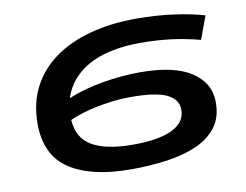

<svg xmlns="http://www.w3.org/2000/svg" viewBox="-78 -818 1199 937"><g transform="rotate(-10 521.5 -350.0)"><path d="M499 10Q303 10 195.5 -61Q88 -132 88 -288Q88 -390 129 -469Q170 -548 245 -601.5Q320 -655 423 -682.5Q526 -710 651 -710Q750 -710 836.5 -698Q923 -686 987 -667L945 -553Q872 -572 802 -581Q732 -590 647 -590Q569 -590 502.5 -575.5Q436 -561 386 -532Q342 -506 311 -469Q280 -432 265 -384Q341 -416 437 -432.5Q533 -449 624 -449Q792 -449 877.5 -393Q963 -337 963 -241Q963 -166 926 -117.5Q889 -69 824.5 -41Q760 -13 676 -1.5Q592 10 499 10ZM558 -338Q506 -338 450.5 -330.5Q395 -323 344 -309.5Q293 -296 253 -278Q259 -186 329 -146.5Q399 -107 529 -107Q658 -107 724.5 -139.5Q791 -172 791 -234Q791 -285 737.5 -311.5Q684 -338 558 -338Z"/></g></svg>

Font: Georama ExtraExtended SemiBold
Style: Italic
Weight: 600
Width: 8
Italic angle: -9°
Designer: Jean-Baptiste Levee
Foundry: Production Type
Version: Version 1.000